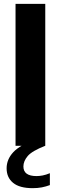

<svg xmlns="http://www.w3.org/2000/svg" viewBox="-20 -760 317 1001"><path d="M61 0V-740H216V0ZM150.5 221Q82 221 48.2 193.2Q14.5 165.5 14.5 117.5Q14.5 71 49.2 33.5Q84 -4 172.5 -36.5L216 0Q147 27 124.5 53.5Q102 80 102 108Q102 158 170.5 158Q185 158 202.2 154.8Q219.5 151.5 240 143V205Q220 212.5 198.2 216.8Q176.5 221 150.5 221Z"/></svg>

Font: Encode Sans SmCnd
Style: Bold
Weight: 700
Width: 4
Designer: Multiple Designers
Foundry: Impallari Type
Version: Version 3.002; ttfautohint (v1.8.3) -l 8 -r 50 -G 200 -x 14 